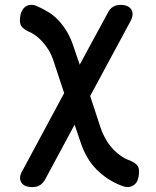

<svg xmlns="http://www.w3.org/2000/svg" viewBox="-20 -580 640 790"><path d="M517 -493 351 -185 394 -54Q404 -26 417 -4Q430 18 446.5 35Q463 52 480.5 63.5Q498 75 516 81Q536 90 544 99.5Q552 109 552 125Q552 145 547 159Q542 173 532 180.5Q522 188 509.5 189.5Q497 191 480 184Q422 162 377.5 117.5Q333 73 310 1L287 -67L167 156Q158 173 145 181.5Q132 190 112 190Q99 190 87.5 186Q76 182 69.5 173.5Q63 165 62.5 152.5Q62 140 72 123L244 -197L201 -327Q192 -355 179.5 -375Q167 -395 153 -410Q139 -425 125 -435Q111 -445 98 -450Q78 -460 70 -469.5Q62 -479 62 -495Q62 -515 67.5 -529Q73 -543 82.5 -551Q92 -559 105.5 -560Q119 -561 134 -554Q158 -543 179.5 -530Q201 -517 220 -497Q239 -477 255 -450.5Q271 -424 283 -387L308 -314L423 -526Q432 -544 445 -552Q458 -560 477 -560Q490 -560 501 -556Q512 -552 518.5 -543.5Q525 -535 525.5 -522.5Q526 -510 517 -493Z"/></svg>

Font: Maple Mono Medium
Style: Regular
Weight: 500
Monospace: yes
Designer: subframe7536
Version: Version 7.000